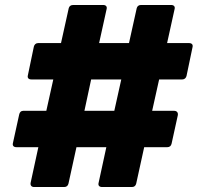

<svg xmlns="http://www.w3.org/2000/svg" viewBox="-20 -751 825 771"><path d="M238 0C247 0 253 -5 255 -14L287 -160H407L376 -17C373 -6 379 0 390 0H510C519 0 525 -5 527 -14L559 -160H652C661 -160 667 -165 669 -174L694 -288C696 -299 690 -306 679 -306H591L619 -432H712C721 -432 727 -438 729 -446L753 -561C756 -572 750 -578 739 -578H651L681 -714C684 -725 678 -731 667 -731H546C537 -731 531 -726 529 -718L498 -578H378L408 -714C411 -725 405 -731 394 -731H274C264 -731 258 -726 256 -718L225 -578H133C124 -578 118 -572 116 -564L92 -449C89 -438 95 -432 106 -432H194L166 -306H73C64 -306 59 -300 57 -291L32 -177C29 -166 35 -160 46 -160H134L103 -17C101 -6 107 0 117 0ZM319 -306 346 -432H467L439 -306Z"/></svg>

Font: LINE Seed Sans TH ExtraBold
Style: Regular
Weight: 800
Designer: Dalton Maag Ltd | Thai characters by Cadson Demak Co.,Ltd.
Foundry: Dalton Maag Ltd
Version: Version 1.003